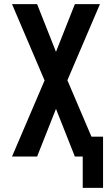

<svg xmlns="http://www.w3.org/2000/svg" viewBox="-20 -755 540 926"><path d="M379 151V0H341L250 -230L159 0H38L195 -367L38 -735H159L250 -505L341 -735H462L305 -368L421 -96H477V151Z"/></svg>

Font: Iosevka Term
Style: Bold
Weight: 700
Monospace: yes
Designer: Belleve Invis
Foundry: Belleve Invis
Version: Version 30.0.1